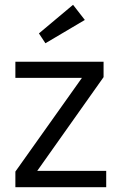

<svg xmlns="http://www.w3.org/2000/svg" viewBox="-20 -779 504 799"><path d="M44 0V-65L321 -455H44V-522H411V-458L135 -68H422V0ZM169 -599 142 -640 284 -759 333 -696Z"/></svg>

Font: Mach Light
Style: Regular
Weight: 300
Version: Version 1.002